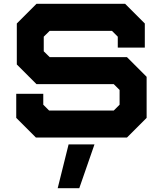

<svg xmlns="http://www.w3.org/2000/svg" viewBox="-20 -720 852 1005"><path d="M168 0 65 -103V-229H206.5V-172L237 -141.5H575.5L606 -172V-249L575.5 -279.5H171L68 -382.5V-597L171 -700H635L738 -597V-471H596.5V-528L566 -558.5H240L209 -528V-451.5L240 -421H644.5L747.5 -318V-103L644.5 0ZM282 265 339 36H474.5L395 265Z"/></svg>

Font: Tourney Expanded Black
Style: Regular
Weight: 900
Width: 7
Designer: Tyler Finck
Foundry: Etcetera Type Co
Version: Version 1.010; ttfautohint (v1.8.3)